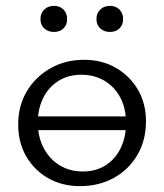

<svg xmlns="http://www.w3.org/2000/svg" viewBox="-20 -627 559 655"><path d="M253 8Q192 8 144.5 -19Q97 -46 69.5 -93.5Q42 -141 42 -202Q42 -266 71.5 -315.5Q101 -365 152 -394Q203 -423 267 -423Q328 -423 375.5 -395.5Q423 -368 450.5 -321Q478 -274 478 -213Q478 -149 449 -99Q420 -49 369 -20.5Q318 8 253 8ZM262 -42Q309 -42 342.5 -64.5Q376 -87 393 -124.5Q410 -162 410 -206Q410 -257 390.5 -294Q371 -331 336.5 -351.5Q302 -372 258 -372Q212 -372 178.5 -350.5Q145 -329 127 -292Q109 -255 109 -210Q109 -159 129.5 -121Q150 -83 184.5 -62.5Q219 -42 262 -42ZM93 -183V-230H427V-183ZM164 -518Q144 -518 131 -530Q118 -542 118 -562Q118 -582 131 -594.5Q144 -607 164 -607Q184 -607 196.5 -594.5Q209 -582 209 -562Q209 -542 196.5 -530Q184 -518 164 -518ZM355 -518Q335 -518 322 -530Q309 -542 309 -562Q309 -582 322 -594.5Q335 -607 355 -607Q375 -607 387.5 -594.5Q400 -582 400 -562Q400 -542 387.5 -530Q375 -518 355 -518Z"/></svg>

Font: Ysabeau Office
Style: Regular
Weight: 400
Designer: Christian Thalmann (Catharsis Fonts)
Version: Version 2.001;gftools[0.9.30]; featfreeze: tnum,lnum,ss02